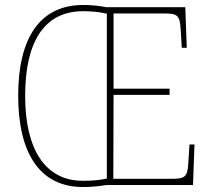

<svg xmlns="http://www.w3.org/2000/svg" viewBox="-20 -743 850 771"><path d="M313 8C344 8 378 5 407 0H755L761 -163H741L736 -86C733 -30 720 -25 667 -25H435L436 -362H661V-387H436V-689H636C694 -689 703 -683 706 -617L710 -551H730L724 -714H406C378 -720 346 -723 314 -723C142 -723 53 -593 53 -359C53 -129 139 8 313 8ZM313 -17C159 -17 81 -147 81 -358C81 -573 156 -698 314 -698C346 -698 380 -695 409 -688V-26C385 -21 360 -17 313 -17Z"/></svg>

Font: Noto Serif Tamil SemiCondensed Thin
Style: Regular
Weight: 100
Width: 4
Designer: Indian Type Foundry, Tom Grace, and the Monotype Design Team
Foundry: Monotype Imaging Inc.
Version: Version 2.004